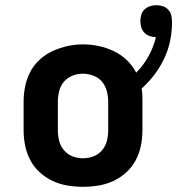

<svg xmlns="http://www.w3.org/2000/svg" viewBox="-20 -712 683 740"><path d="M300 8Q270 8 240 3Q210 -2 183 -14.5Q156 -27 133.5 -47.5Q111 -68 97 -94.5Q83 -121 77 -150.5Q71 -180 71 -210V-320Q71 -350 77 -379.5Q83 -409 97 -435.5Q111 -462 133.5 -482.5Q156 -503 183.5 -515.5Q211 -528 240.5 -534.5Q270 -541 300 -541Q331 -541 361 -534.5Q391 -528 418.5 -515Q446 -502 468.5 -480.5Q491 -459 505 -432Q533 -460 552.5 -495.5Q572 -531 581 -569Q569 -569 557 -573Q545 -577 536.5 -586Q528 -595 524.5 -606.5Q521 -618 521 -631Q521 -643 524.5 -655Q528 -667 537 -675.5Q546 -684 558 -688Q570 -692 582 -692Q595 -692 607.5 -688Q620 -684 629 -674Q638 -664 640.5 -651.5Q643 -639 643 -626Q643 -590 635.5 -554Q628 -518 612.5 -485.5Q597 -453 575 -424Q553 -395 526 -371Q528 -359 528.5 -346Q529 -333 529 -320V-210Q529 -180 523 -150.5Q517 -121 503 -94.5Q489 -68 466.5 -47.5Q444 -27 417 -14.5Q390 -2 360 3Q330 8 300 8ZM300 -102Q321 -102 340.5 -109.5Q360 -117 373.5 -133Q387 -149 392 -169Q397 -189 397 -210V-320Q397 -341 391.5 -361.5Q386 -382 373 -397.5Q360 -413 339.5 -420.5Q319 -428 299 -428Q278 -428 258.5 -420Q239 -412 226 -396.5Q213 -381 208 -360.5Q203 -340 203 -320V-210Q203 -189 208 -169Q213 -149 226.5 -133Q240 -117 259.5 -109.5Q279 -102 300 -102Z"/></svg>

Font: Iosevka Curly XBdEx
Style: Regular
Weight: 800
Width: 7
Monospace: yes
Designer: Belleve Invis
Foundry: Belleve Invis
Version: Version 11.1.0; ttfautohint (v1.8.3)